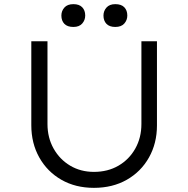

<svg xmlns="http://www.w3.org/2000/svg" viewBox="-20 -899 909 926"><path d="M433 7Q344 7 276 -32Q208 -71 169.5 -139.5Q131 -208 131 -295V-700H209V-301Q209 -235 238.5 -182.5Q268 -130 318.5 -100Q369 -70 433 -70Q500 -70 551.5 -100Q603 -130 632.5 -182.5Q662 -235 662 -301V-700H737V-294Q737 -208 698.5 -139.5Q660 -71 591.5 -32Q523 7 433 7ZM536 -769Q508 -769 493.5 -784Q479 -799 479 -824Q479 -846 493.5 -862.5Q508 -879 536 -879Q565 -879 579.5 -864Q594 -849 594 -824Q594 -802 579.5 -785.5Q565 -769 536 -769ZM334 -769Q305 -769 290.5 -784Q276 -799 276 -824Q276 -846 290.5 -862.5Q305 -879 334 -879Q362 -879 376.5 -864Q391 -849 391 -824Q391 -802 376.5 -785.5Q362 -769 334 -769Z"/></svg>

Font: Lexend Exa Light
Style: Regular
Weight: 300
Designer: Bonnie Shaver-Troup, Thomas Jockin
Foundry: Lexend
Version: Version 1.007